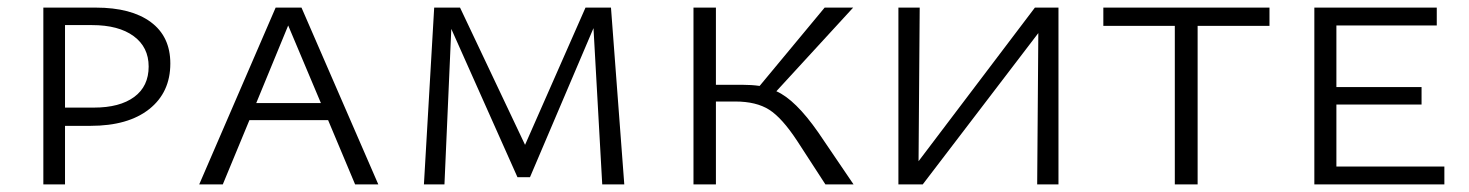

<svg xmlns="http://www.w3.org/2000/svg" viewBox="-20 -485 3863 505"><path d="M232 -465Q325 -465 376.5 -427Q428 -389 428 -318Q428 -242 372.5 -198Q317 -154 218 -154H151V0H94V-465ZM227 -202Q295 -202 333 -230Q371 -258 371 -310Q371 -361 331.5 -390Q292 -419 222 -419H151V-202Z M914 0 843 -169H636L566 0H504L705 -465H773L975 0ZM654 -214H824L738 -418Z M1622 0H1564L1541 -411L1374 -19H1341L1167 -409L1149 0H1095L1122 -465H1190L1361 -104L1520 -465H1587Z M2132 -137 2225 0H2151L2077 -114Q2037 -175 2003 -196.5Q1969 -218 1914 -218H1863V0H1804V-465H1863V-262H1932Q1957 -262 1978 -259L2149 -465H2224L2022 -245Q2072 -223 2132 -137Z M2764 -465V0H2708L2711 -398L2407 0H2343V-465H2399L2396 -61L2702 -465Z M3319 -465V-417H3130V0H3070V-417H2882V-465Z M3495 -47H3779V0H3437V-465H3759V-418H3495V-256H3719V-210H3495Z"/></svg>

Font: EauTestSC Semilight
Style: Regular
Weight: 300
Designer: Christian Thalmann (Catharsis Fonts)
Version: Version 0.001;PS 000.001;hotconv 1.0.88;makeotf.lib2.5.64775